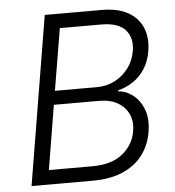

<svg xmlns="http://www.w3.org/2000/svg" viewBox="-52 -777 753 825"><g transform="rotate(-5 324.5 -364.0)"><path d="M50.8 0 171.4 -727.5H417Q487.8 -727.5 531.5 -702.1Q575.2 -676.8 592.8 -633.3Q610.4 -589.8 601.1 -534.2Q594.2 -490.7 573.5 -458.5Q552.7 -426.3 522.5 -406Q492.2 -385.7 457 -377V-373Q491.7 -370.6 521.2 -347.4Q550.8 -324.2 565.9 -283.7Q581.1 -243.2 571.8 -188Q563 -132.8 531.7 -90.6Q500.5 -48.3 446.5 -24.2Q392.6 0 314.5 0ZM130.9 -62H318.8Q403.3 -62 450.2 -101.1Q497.1 -140.1 506.3 -197.3Q513.2 -238.3 498.5 -270.3Q483.9 -302.2 451.7 -320.8Q419.4 -339.4 372.1 -339.4H176.8ZM186.5 -398.9H367.7Q410.2 -398.9 445.3 -417.2Q480.5 -435.5 504.4 -467.5Q528.3 -499.5 534.7 -540Q544.4 -595.7 513.9 -630.6Q483.4 -665.5 409.7 -665.5H231Z"/></g></svg>

Font: Inter Light
Style: Italic
Weight: 300
Italic angle: -9.3988°
Designer: Rasmus Andersson
Foundry: rsms
Version: Version 4.001;git-66647c0bb